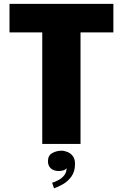

<svg xmlns="http://www.w3.org/2000/svg" viewBox="-20 -758 647 1011"><path d="M577 -587.5H404V0H202.5V-587.5H30V-737.5H577ZM289.5 142.5Q263 142.5 247.8 128.8Q232.5 115 232.5 91Q232.5 60 255.5 47.8Q278.5 35.5 303.5 35.5Q318.5 35.5 335.2 42.2Q352 49 363.5 64Q375 79 375 105Q375 145.5 355.8 171.8Q336.5 198 310.5 212.5Q284.5 227 264.5 233.5L254.5 204.5Q270 199.5 287.8 190.2Q305.5 181 318 165.5Q330.5 150 330.5 127Q326 135 314.2 138.8Q302.5 142.5 289.5 142.5Z"/></svg>

Font: Epilogue Black
Style: Regular
Weight: 900
Designer: Tyler Finck
Foundry: Etcetera Type Co
Version: Version 2.111; ttfautohint (v1.8.3)